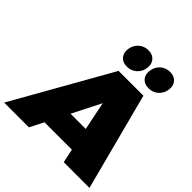

<svg xmlns="http://www.w3.org/2000/svg" viewBox="-262 -1124 1303 1303"><g transform="rotate(45 389.5 -472.0)"><path d="M-20 0 377 -701.2H615.2L798.8 0H551.8L530.8 -99.1H268.1L217.8 0ZM317.9 -852.1Q323.7 -892.6 352.5 -918.2Q381.3 -943.8 421.9 -943.8Q462.4 -943.8 484.1 -918.2Q505.9 -892.6 500 -852.1Q494.1 -812 465.3 -786.6Q436.5 -761.2 396 -761.2Q355.5 -761.2 333.7 -786.6Q312 -812 317.9 -852.1ZM352.1 -265.1H498L456.1 -470.2ZM525.9 -852.1Q531.7 -892.6 560.5 -918.2Q589.4 -943.8 629.9 -943.8Q670.4 -943.8 692.1 -918.2Q713.9 -892.6 708 -852.1Q702.1 -812 673.3 -786.6Q644.5 -761.2 604 -761.2Q563.5 -761.2 541.7 -786.6Q520 -812 525.9 -852.1Z"/></g></svg>

Font: Trueno Black
Style: Italic
Weight: 900
Designer: Julieta Ulanovsky
Foundry: Julieta Ulanovsky
Version: Version 3.001b | FøM Fix